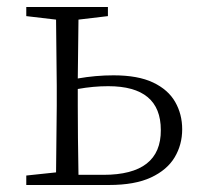

<svg xmlns="http://www.w3.org/2000/svg" viewBox="-20 -528 561 548"><path d="M55 0V-27L140 -36L142 -226V-283L140 -472L55 -482V-508H288V-482L204 -472L202 -304Q253 -313 304 -313Q374 -313 417 -292.5Q460 -272 480 -237Q500 -202 500 -159Q500 -115 478.5 -79Q457 -43 411 -21.5Q365 0 291 0ZM202 -274V-226Q202 -141 204 -29H275Q440 -29 439 -157Q439 -282 289 -282Q246 -282 202 -274Z"/></svg>

Font: Minh Nguyen ExtraLight
Style: Regular
Weight: 250
Designer: Ryoko NISHIZUKA 西塚涼子 (kana & ideographs); Frank Grießhammer (Latin, Greek & Cyrillic); Wenlong ZHANG 张文龙 (bopomofo); San
Foundry: Adobe
Version: Version 1.100;July 7, 2023;FontCreator 14.0.0.2814 64-bit